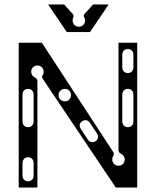

<svg xmlns="http://www.w3.org/2000/svg" viewBox="-20 -842 700 862"><path d="M64 0H148V-476C148 -484 145 -491 137 -494C127 -498 120 -509 120 -520C120 -536 132 -548 148 -548C164 -548 176 -536 176 -520C176 -514 175 -509 172 -505C168 -499 168 -493 172 -488L500 0H596V-650H512V-170C512 -162 515 -155 523 -152C533 -148 540 -137 540 -126C540 -110 528 -98 512 -98C496 -98 484 -110 484 -126C484 -132 485 -137 488 -141C492 -147 492 -153 488 -160L168 -650H64ZM106 -28C91 -28 81 -39 81 -54V-110C81 -125 91 -136 106 -136C121 -136 131 -125 131 -110V-54C131 -39 121 -28 106 -28ZM554 -514C539 -514 529 -525 529 -540V-596C529 -611 539 -622 554 -622C569 -622 579 -611 579 -596V-540C579 -525 569 -514 554 -514ZM554 -271C539 -271 529 -282 529 -297V-417C529 -432 539 -443 554 -443C569 -443 579 -432 579 -417V-297C579 -282 569 -271 554 -271ZM106 -271C91 -271 81 -282 81 -297V-417C81 -432 91 -443 106 -443C121 -443 131 -432 131 -417V-297C131 -282 121 -271 106 -271ZM409 -208C396 -200 382 -203 374 -216L343 -263C334 -275 337 -290 349 -298C362 -306 376 -303 384 -290L415 -243C424 -231 421 -216 409 -208ZM271 -387C255 -387 243 -399 243 -415C243 -431 255 -443 271 -443C287 -443 299 -431 299 -415C299 -399 287 -387 271 -387ZM280 -698H384L468 -822H398L361 -781C349 -767 362 -766 362 -750C362 -734 350 -722 334 -722C318 -722 306 -734 306 -750C306 -766 317 -767 305 -781L268 -822H196Z"/></svg>

Font: Apfel Grotezk Brukt
Style: Regular
Weight: 300
Designer: Luigi Gorlero
Foundry: © 2023, Luigi Gorlero & Collletttivo
Version: Version 2.000;Glyphs 3.2 (3217)